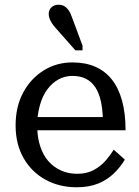

<svg xmlns="http://www.w3.org/2000/svg" viewBox="-20 -782 589 812"><path d="M138 -231Q140 -194 150 -164Q162 -126 185 -100Q208 -74 239 -60.5Q270 -47 306 -47Q347 -47 376.5 -63Q406 -79 426.5 -102.5Q447 -126 461 -149L508 -107Q489 -75 461 -48Q433 -21 394.5 -5.5Q356 10 304 10Q231 10 172.5 -22Q114 -54 80 -113Q46 -172 46 -252Q46 -331 78 -390.5Q110 -450 164.5 -484Q219 -518 286 -518Q341 -518 382.5 -500Q424 -482 452.5 -446.5Q481 -411 496 -357Q511 -303 511 -231ZM139 -287H415Q413 -323 407 -352Q399 -389 383 -413Q367 -437 343 -449Q319 -461 286 -461Q255 -461 228 -446.5Q201 -432 180.5 -404.5Q160 -377 149 -338Q142 -314 139 -287ZM284 -710 329 -589V-569H299L215 -664Q206 -674 199.5 -684Q193 -694 189.5 -704Q186 -714 186 -723Q186 -740 197.5 -751Q209 -762 228 -762Q241 -762 251 -756.5Q261 -751 269.5 -739.5Q278 -728 284 -710Z"/></svg>

Font: Roboto Serif 20pt
Style: Regular
Weight: 400
Designer: Greg Gazdowicz
Foundry: Commercial Type
Version: Version 1.008